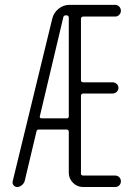

<svg xmlns="http://www.w3.org/2000/svg" viewBox="-20 -750 540 770"><path d="M139.6 -283.2Q138.7 -280.3 140.6 -277.8Q142.6 -275.4 147.5 -275.4H248Q255.9 -275.4 255.9 -284.2V-678.7Q255.9 -687.5 248 -688.5H244.1Q234.4 -688.5 233.4 -678.7ZM48.8 0Q40 0 34.2 -7.3Q28.3 -14.6 31.2 -24.4L189.5 -674.8Q195.3 -699.2 214.8 -714.8Q234.4 -730.5 258.8 -730.5H442.4Q451.2 -730.5 458 -723.6Q464.8 -716.8 464.8 -707Q464.8 -697.3 458 -690.4Q451.2 -683.6 442.4 -683.6H314.5Q305.7 -683.6 304.7 -675.8V-428.7Q304.7 -419.9 314.5 -419.9H431.6Q440.4 -419.9 447.8 -413.6Q455.1 -407.2 455.1 -397.9Q455.1 -388.7 448.2 -381.8Q441.4 -375 431.6 -375H314.5Q305.7 -375 304.7 -366.2V-53.7Q304.7 -45.9 314.5 -45.9H442.4Q451.2 -45.9 458 -39.6Q464.8 -33.2 464.8 -22.9Q464.8 -12.7 458 -6.3Q451.2 0 442.4 0H313.5Q289.1 0 272.5 -17.1Q255.9 -34.2 255.9 -56.6V-220.7Q255.9 -229.5 248 -230.5H135.7Q127 -230.5 126 -221.7L79.1 -24.4Q76.2 -14.6 67.4 -7.3Q58.6 0 48.8 0Z"/></svg>

Font: Rounded Mgen+ 1m light
Style: Regular
Weight: 200
Designer: [Source Han Sans]
Ryoko NISHIZUKA  (kana & ideographs); Paul D. Hunt (Latin, Greek & Cyrillic); Wenlong ZHANG  (bopomofo
Version: Version 1.059.20150602